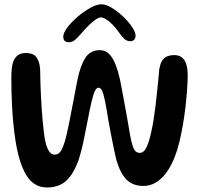

<svg xmlns="http://www.w3.org/2000/svg" viewBox="-20 -846 902 871"><path d="M193.5 4.5Q158.5 4.5 133.2 -13.8Q108 -32 91 -66.2Q74 -100.5 62 -148.5Q55.5 -175 50.2 -208.2Q45 -241.5 41.2 -278.5Q37.5 -315.5 35.2 -353.5Q33 -391.5 32.2 -428Q31.5 -464.5 31.5 -496Q31.5 -518 33.8 -537.8Q36 -557.5 43 -572.8Q50 -588 63 -596.8Q76 -605.5 97 -605.5Q130.5 -605.5 144.8 -587Q159 -568.5 162 -533.5Q162.5 -498 163.5 -466.8Q164.5 -435.5 166 -407.2Q167.5 -379 169.2 -352.2Q171 -325.5 173.5 -299.5Q176 -273.5 179 -246.5Q184.5 -196.5 196.5 -170.5Q208.5 -144.5 228.5 -144.5Q248.5 -144.5 260.5 -168.5Q272.5 -192.5 284 -243Q290 -270 296 -300.5Q302 -331 308 -362.8Q314 -394.5 320 -424.8Q326 -455 331 -482Q344 -547.5 366.8 -583Q389.5 -618.5 433 -618.5Q458.5 -618.5 475.8 -600.5Q493 -582.5 504.5 -552.5Q516 -522.5 524 -487Q528.5 -464.5 533 -440.5Q537.5 -416.5 542 -392Q546.5 -367.5 551 -343Q555.5 -318.5 559.5 -295.2Q563.5 -272 567 -251Q575 -202.5 584.2 -177.5Q593.5 -152.5 614 -152.5Q633 -152.5 645.2 -179.2Q657.5 -206 666.5 -249Q672 -274 676.8 -303.2Q681.5 -332.5 685.2 -363.8Q689 -395 692.2 -425.2Q695.5 -455.5 698 -482.8Q700.5 -510 702.5 -531.5Q705.5 -551 712.5 -565.2Q719.5 -579.5 733.5 -587.8Q747.5 -596 770.5 -596Q788 -596 799.8 -589Q811.5 -582 818.5 -569.8Q825.5 -557.5 828.5 -541.2Q831.5 -525 831.5 -505.5Q831.5 -479.5 829 -442.8Q826.5 -406 821.8 -364Q817 -322 809.8 -279.8Q802.5 -237.5 793.2 -199.8Q784 -162 772.5 -134Q747.5 -70 711 -36.2Q674.5 -2.5 631 -2.5Q582.5 -2.5 554 -31.2Q525.5 -60 507.5 -121.5Q503 -141 498.5 -161.8Q494 -182.5 489.8 -204.5Q485.5 -226.5 481 -249.8Q476.5 -273 472.2 -297.2Q468 -321.5 464 -346.5Q456.5 -392.5 448.5 -420.2Q440.5 -448 427 -448Q414 -448 404.8 -418.8Q395.5 -389.5 387 -347Q374.5 -285 363.2 -226.8Q352 -168.5 336 -118.5Q318.5 -72 298 -45.2Q277.5 -18.5 251.8 -7Q226 4.5 193.5 4.5ZM292 -654.5Q267 -654.5 267 -680Q267 -696.5 285.2 -721Q303.5 -745.5 331.5 -769.5Q359.5 -793.5 389 -810Q418.5 -826.5 440.5 -826.5Q461 -826.5 487.2 -810.5Q513.5 -794.5 538.2 -771Q563 -747.5 579 -723.8Q595 -700 595 -685Q595 -672.5 588.8 -665.8Q582.5 -659 571.5 -659Q555 -659 543 -670.5Q531 -682 515 -705Q504 -720.5 490 -734.8Q476 -749 462 -758Q448 -767 437 -767Q427.5 -767 412.5 -756.2Q397.5 -745.5 381 -729.2Q364.5 -713 350.5 -696.5Q332 -674.5 319.8 -664.5Q307.5 -654.5 292 -654.5Z"/></svg>

Font: Gluten
Style: Regular
Weight: 400
Designer: Tyler Finck
Foundry: Etcetera Type Company
Version: Version 1.300